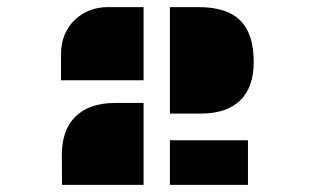

<svg xmlns="http://www.w3.org/2000/svg" viewBox="-20 -933 870 538"><path d="M456.1 -614.7H542.5C640.1 -614.7 690.9 -666 690.9 -758.3C690.9 -861.3 646 -913.1 535.2 -913.1H456.1ZM150.9 -708H382.3V-913.1H281.2C213.4 -913.1 150.9 -864.3 150.9 -781.2ZM153.8 -415H382.3V-644.5H301.8C204.1 -644.5 152.3 -589.4 153.3 -497.6ZM456.1 -415H674.8V-540H456.1Z"/></svg>

Font: Plaster
Style: Regular
Weight: 400
Designer: Eben Sorkin
Foundry: Eben Sorkin
Version: Version 1.007